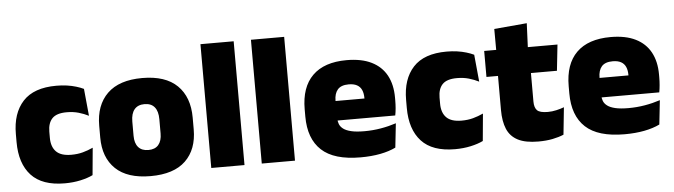

<svg xmlns="http://www.w3.org/2000/svg" viewBox="-44 -832 3575 1019"><g transform="rotate(-5 1743.0 -323.0)"><path d="M265.5 13.5Q145 13.5 87 -49.5Q29 -112.5 29 -227V-269.5Q29 -380.5 87 -443.5Q145 -506.5 265 -506.5Q294.5 -506.5 321 -502.8Q347.5 -499 370 -492.2Q392.5 -485.5 410 -477L424 -332.5Q399.5 -345 371 -353.2Q342.5 -361.5 307.5 -361.5Q253.5 -361.5 230.2 -337Q207 -312.5 207 -266.5V-234Q207 -186 232.5 -160.2Q258 -134.5 312.5 -134.5Q346.5 -134.5 374.2 -142Q402 -149.5 429 -162L415.5 -17Q388 -3.5 349 5Q310 13.5 265.5 13.5Z M722.5 15Q599 15 536.2 -45.2Q473.5 -105.5 473.5 -212.5V-275Q473.5 -384.5 536.5 -446Q599.5 -507.5 722.5 -507.5Q846 -507.5 908.8 -446Q971.5 -384.5 971.5 -275V-212.5Q971.5 -105.5 909 -45.2Q846.5 15 722.5 15ZM722.5 -124Q758 -124 776.2 -145.2Q794.5 -166.5 794.5 -206V-282Q794.5 -324.5 776.2 -346.5Q758 -368.5 722.5 -368.5Q687.5 -368.5 669 -346.5Q650.5 -324.5 650.5 -282V-206Q650.5 -166.5 669 -145.2Q687.5 -124 722.5 -124Z M1223.5 0H1046.5V-659.5H1223.5Z M1492.5 0H1315.5V-659.5H1492.5Z M1841.5 13Q1700 13 1633.8 -48.5Q1567.5 -110 1567.5 -228.5V-267Q1567.5 -384.5 1629.8 -446Q1692 -507.5 1811.5 -507.5Q1891 -507.5 1944 -481.2Q1997 -455 2023.8 -405.8Q2050.5 -356.5 2050.5 -287V-271.5Q2050.5 -251.5 2048.8 -230.8Q2047 -210 2043.5 -192.5H1885Q1887 -223 1887.8 -250Q1888.5 -277 1888.5 -298.5Q1888.5 -324.5 1880.5 -342.2Q1872.5 -360 1855.5 -369.2Q1838.5 -378.5 1811.5 -378.5Q1771 -378.5 1752.8 -357.5Q1734.5 -336.5 1734.5 -298V-253.5L1735.5 -234.5V-203.5Q1735.5 -188 1741 -173.5Q1746.5 -159 1761.2 -147.8Q1776 -136.5 1803.2 -130Q1830.5 -123.5 1874 -123.5Q1918.5 -123.5 1961 -130.8Q2003.5 -138 2043 -151L2029 -22.5Q1994.5 -5.5 1946.8 3.8Q1899 13 1841.5 13ZM2008 -192.5H1661V-296.5H2008Z M2344.5 13.5Q2224 13.5 2166 -49.5Q2108 -112.5 2108 -227V-269.5Q2108 -380.5 2166 -443.5Q2224 -506.5 2344 -506.5Q2373.5 -506.5 2400 -502.8Q2426.5 -499 2449 -492.2Q2471.5 -485.5 2489 -477L2503 -332.5Q2478.5 -345 2450 -353.2Q2421.5 -361.5 2386.5 -361.5Q2332.5 -361.5 2309.2 -337Q2286 -312.5 2286 -266.5V-234Q2286 -186 2311.5 -160.2Q2337 -134.5 2391.5 -134.5Q2425.5 -134.5 2453.2 -142Q2481 -149.5 2508 -162L2494.5 -17Q2467 -3.5 2428 5Q2389 13.5 2344.5 13.5Z M2788.5 11.5Q2720 11.5 2679.8 -9.2Q2639.5 -30 2622.2 -71Q2605 -112 2605 -172V-436H2780.5V-202Q2780.5 -170 2795 -155.2Q2809.5 -140.5 2852 -140.5Q2875 -140.5 2897.8 -145.8Q2920.5 -151 2939 -158L2924 -13Q2898 -2 2864 4.8Q2830 11.5 2788.5 11.5ZM2919 -354H2543.5V-492.5H2934ZM2775.5 -480.5H2607.5L2607 -604L2781.5 -619.5Z M3248 13Q3106.5 13 3040.2 -48.5Q2974 -110 2974 -228.5V-267Q2974 -384.5 3036.2 -446Q3098.5 -507.5 3218 -507.5Q3297.5 -507.5 3350.5 -481.2Q3403.5 -455 3430.2 -405.8Q3457 -356.5 3457 -287V-271.5Q3457 -251.5 3455.2 -230.8Q3453.5 -210 3450 -192.5H3291.5Q3293.5 -223 3294.2 -250Q3295 -277 3295 -298.5Q3295 -324.5 3287 -342.2Q3279 -360 3262 -369.2Q3245 -378.5 3218 -378.5Q3177.5 -378.5 3159.2 -357.5Q3141 -336.5 3141 -298V-253.5L3142 -234.5V-203.5Q3142 -188 3147.5 -173.5Q3153 -159 3167.8 -147.8Q3182.5 -136.5 3209.8 -130Q3237 -123.5 3280.5 -123.5Q3325 -123.5 3367.5 -130.8Q3410 -138 3449.5 -151L3435.5 -22.5Q3401 -5.5 3353.2 3.8Q3305.5 13 3248 13ZM3414.5 -192.5H3067.5V-296.5H3414.5Z"/></g></svg>

Font: Anek Devanagari ExtraBold
Style: Regular
Weight: 800
Designer: Kailash Malviya (Devanagari) & Yesha Goshar (Latin)
Foundry: Ek Type
Version: Version 1.003